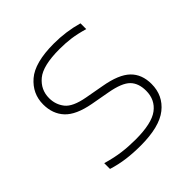

<svg xmlns="http://www.w3.org/2000/svg" viewBox="-153 -669 800 800"><g transform="rotate(-45 247.0 -269.5)"><path d="M232 9Q188 9 149.8 4Q111.5 -1 73 -13V-47Q119.5 -33.5 157 -28.8Q194.5 -24 235 -24Q330.5 -24 370.2 -54Q410 -84 410 -137Q410 -181.5 385.5 -206.2Q361 -231 294 -243L211 -258Q133 -272.5 99.5 -308.2Q66 -344 66 -400Q66 -463 115.2 -505.5Q164.5 -548 277 -548Q348 -548 415 -529V-495Q375.5 -506.5 344 -510.8Q312.5 -515 277 -515Q179.5 -515 140.8 -482.8Q102 -450.5 102 -401Q102 -363 124.5 -334.5Q147 -306 213 -294L296 -279Q376.5 -265 411.2 -231.5Q446 -198 446 -141Q446 -73 394.5 -32Q343 9 232 9Z"/></g></svg>

Font: Encode Sans Expanded Thin
Style: Regular
Weight: 100
Width: 7
Designer: Multiple Designers
Foundry: Impallari Type
Version: Version 3.000; ttfautohint (v1.8.3) -l 8 -r 50 -G 200 -x 14 